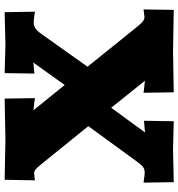

<svg xmlns="http://www.w3.org/2000/svg" viewBox="9 -770 762 820"><g transform="rotate(-90 390.0 -360.0)"><path d="M748 -721.2 750 -591.8Q716.3 -597.2 706.1 -597.2Q689.9 -597.2 679.2 -590.1Q668.5 -583 654.8 -564L515.1 -367.2L680.2 -162.1Q698.7 -139.2 707.8 -131.6Q716.8 -124 727.1 -124Q732.4 -124 759.8 -127.9L757.8 1L582 -2L405.8 1L403.8 -127.9L428.2 -125Q439.5 -124 455.1 -122.1L339.8 -266.1L233.9 -121.1Q244.1 -123 259.8 -124L284.2 -126L282.2 1L162.1 -2L22 1L20 -127.9Q53.2 -123 63 -123Q77.6 -123 87.4 -130.6Q97.2 -138.2 112.8 -160.2L261.2 -363.8L100.1 -563Q84 -583 76.4 -589.1Q68.8 -595.2 60.1 -595.2Q54.2 -595.2 43 -593.5Q31.7 -591.8 29.8 -591.8L32.2 -721.2L206.1 -717.8L378.9 -721.2L380.9 -591.8L356.9 -595.2Q342.3 -596.7 329.1 -598.1L437 -464.8L533.2 -599.1Q525.9 -597.2 509.8 -596.2L485.8 -594.2L487.8 -721.2L607.9 -717.8Z"/></g></svg>

Font: Zantroke
Style: Regular
Weight: 500
Foundry: gluk
Version: Version 0.36